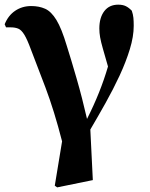

<svg xmlns="http://www.w3.org/2000/svg" viewBox="-20 -583 643 823"><path d="M5.9 -465.8 0 -479Q15.1 -516.6 45.2 -536.9Q75.2 -557.1 113.8 -557.1Q147.5 -557.1 173.6 -545.4Q199.7 -533.7 221.9 -497.3Q244.1 -460.9 266.1 -387.2Q284.7 -328.6 308.6 -245.8Q332.5 -163.1 353 -73.2Q382.3 -131.3 404.3 -186.3Q426.3 -241.2 442.9 -297.9Q429.2 -345.7 420.9 -374.8Q412.6 -403.8 409.2 -423.1Q405.8 -442.4 405.8 -460.9Q405.8 -507.3 427 -535.2Q448.2 -563 486.8 -563Q506.3 -563 519.3 -556.6Q532.2 -550.3 544.9 -537.1Q550.3 -521.5 551.8 -506.8Q553.2 -492.2 553.2 -472.2Q553.2 -426.8 536.6 -372.3Q520 -317.9 492.7 -259Q465.3 -200.2 432.4 -141.4Q399.4 -82.5 367.2 -27.8L377.9 189L225.1 220.2L214.8 212.9L246.1 22.9Q212.4 -108.4 174.8 -208Q137.2 -307.6 112.8 -370.1Q96.7 -414.1 84.2 -434.3Q71.8 -454.6 58.3 -460.2Q44.9 -465.8 24.9 -465.8Z"/></svg>

Font: Source Han Serif JP Heavy
Style: Regular
Weight: 900
Designer: Ryoko NISHIZUKA  (kana & ideographs); Frank Grießhammer (Latin, Greek & Cyrillic); Wenlong ZHANG  (bopomofo); Sandoll Co
Foundry: Adobe Systems Incorporated
Version: Version 1.001;PS 1.001;hotconv 16.6.54;makeotf.lib2.5.65590